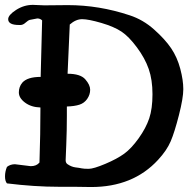

<svg xmlns="http://www.w3.org/2000/svg" viewBox="-28 -752 780 773"><path d="M241.2 -285.2Q241.2 -226.6 238.8 -169.4Q236.3 -112.3 236.3 -107.4Q236.3 -95.7 244.1 -90.8Q259.8 -80.1 275.9 -78.1Q292 -76.2 300.8 -74.2Q309.6 -72.3 329.1 -72.3Q348.6 -72.3 396 -92.3Q443.4 -112.3 472.2 -133.3Q501 -154.3 530.3 -195.3Q559.6 -236.3 572.8 -275.4Q585.9 -314.5 585.9 -372.6Q585.9 -430.7 570.8 -474.1Q555.7 -517.6 523.4 -561Q491.2 -604.5 461.4 -624.5Q431.6 -644.5 379.9 -659.7Q328.1 -674.8 302.7 -674.8Q277.3 -674.8 252.9 -653.3Q245.1 -484.4 244.1 -455.1Q295.9 -455.1 315.4 -432.6Q335 -410.2 335 -390.6Q335 -371.1 323.2 -354Q311.5 -336.9 292 -330.6Q272.5 -324.2 241.2 -323.2ZM338.9 1 269.5 0H209Q110.4 0 0 -13.7Q-7.8 -22.5 -7.8 -42Q-7.8 -61.5 0 -80.1Q13.7 -90.8 32.2 -90.8L95.7 -83Q119.1 -83 130.9 -97.7Q134.8 -212.9 134.8 -319.3Q97.7 -320.3 72.8 -338.9Q47.9 -357.4 47.9 -379.9Q47.9 -402.3 61.5 -418.9Q82 -442.4 135.7 -442.4Q136.7 -497.1 141.6 -669.9Q133.8 -677.7 122.1 -677.7L91.8 -671.9Q85 -669.9 74.7 -660.6Q64.5 -651.4 54.7 -651.4H48.8Q4.9 -651.4 4.9 -674.8Q4.9 -691.4 36.6 -711.9Q68.4 -732.4 104.5 -732.4L150.4 -730.5L245.1 -731.4Q371.1 -731.4 494.1 -690.4Q547.9 -672.9 592.3 -633.3Q636.7 -593.8 661.1 -557.6Q685.5 -521.5 697.8 -475.1Q710 -428.7 710 -393.1Q710 -357.4 692.4 -288.6Q674.8 -219.7 659.2 -183.1Q643.6 -146.5 608.4 -108.4Q507.8 1 338.9 1Z"/></svg>

Font: Essays1743
Style: Medium
Weight: 500
Designer: Based on the typeface in a 1743 English translation of the essays of Montaigne.  PostScript/TrueType font designed by Jo
Version: Version 002.100